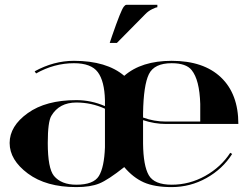

<svg xmlns="http://www.w3.org/2000/svg" viewBox="-20 -762 1017 787"><path d="M429.7 -585.9 439.5 -615.2Q475.6 -719.7 487.3 -734.4Q493.2 -742.2 498 -742.2H625V-732.4Q620.1 -732.4 605 -725.1Q588.4 -717.3 575.7 -704.1L459 -585.9ZM175.8 -175.8Q175.8 -72.3 201.2 -41Q231.4 -4.9 293 -4.9Q363.3 -4.9 385.3 -40.5Q407.2 -76.2 410.2 -158.2V-316.4Q354.5 -341.8 293 -341.8Q222.7 -341.8 190.4 -287.1Q175.8 -262.7 175.8 -175.8ZM566.4 -280.3Q611.3 -263.7 660.2 -263.7H800.8Q800.8 -313.5 800.8 -335.9Q797.9 -434.6 765.6 -474.6Q743.2 -502.9 683.6 -502.9Q612.3 -502.9 590.3 -458Q568.4 -413.1 566.4 -298.8ZM566.4 -269.5V-173.8Q567.4 -83 589.8 -43.9Q612.3 -4.9 683.6 -4.9Q756.8 -4.9 821.3 -41Q885.7 -77.1 923.8 -135.7L931.6 -130.9Q892.6 -69.3 826.2 -32.2Q759.8 4.9 683.6 4.9Q613.3 4.9 569.3 -14.6Q525.4 -34.2 489.3 -77.1Q422.9 -24.4 386.7 -9.8Q350.6 4.9 293 4.9Q168.9 4.9 94.2 -50.8Q19.5 -106.4 19.5 -175.8Q19.5 -245.1 93.8 -298.3Q168 -351.6 293 -351.6Q353.5 -351.6 410.2 -327.1V-351.6Q408.2 -429.7 380.9 -466.3Q353.5 -502.9 283.2 -502.9Q202.1 -502.9 127.9 -460.9L122.1 -469.7Q200.2 -512.7 283.2 -512.7Q417 -512.7 489.3 -451.2Q559.6 -512.7 683.6 -512.7Q814.5 -512.7 885.7 -444.8Q957 -377 957 -253.9H660.2Q613.3 -253.9 566.4 -269.5Z"/></svg>

Font: spinwerad
Style: Bold
Weight: 700
Width: 7
Version: Version 0.3